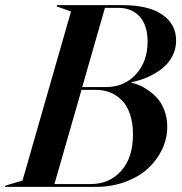

<svg xmlns="http://www.w3.org/2000/svg" viewBox="-76 -732 714 752"><path d="M439 -408.2Q453.6 -404.8 470.2 -397.9Q486.8 -391.1 506.8 -377Q526.9 -362.8 542.5 -344.5Q558.1 -326.2 568.6 -297.6Q579.1 -269 579.1 -235.8Q579.1 -189.5 558.8 -146.7Q538.6 -104 502.9 -71.5Q467.3 -39.1 414.1 -19.5Q360.8 0 298.8 0H-56.2L-55.2 -4.9L12.2 -24.9L202.1 -687L146 -707L147 -711.9H402.8Q505.9 -711.9 559.8 -674.6Q613.8 -637.2 613.8 -573.2Q613.8 -539.6 598.4 -510.7Q583 -481.9 557.1 -462.2Q531.2 -442.4 501.5 -429.4Q471.7 -416.5 439 -410.2ZM137.2 -11.2H279.8Q352.1 -11.2 398.4 -62.5Q444.8 -113.8 444.8 -205.1Q444.8 -250.5 433.1 -284.9Q421.4 -319.3 400.9 -339.6Q380.4 -359.9 355.2 -369.9Q330.1 -379.9 300.8 -379.9H243.2ZM246.1 -391.1H339.8Q410.6 -391.1 456.3 -440.9Q502 -490.7 502 -568.8Q502 -633.8 470.7 -667.5Q439.5 -701.2 388.2 -701.2H335Z"/></svg>

Font: Nyght Serif Medium Italic
Style: Regular
Weight: 500
Italic angle: -16°
Designer: Maksym Kobuzan
Version: Version 0.410;Glyphs 3.1.2 (3151)